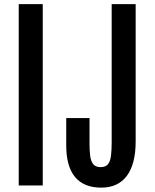

<svg xmlns="http://www.w3.org/2000/svg" viewBox="-20 -879 733 910"><path d="M68.8 0V-859.4H182.6V0ZM460 10.3Q377.4 10.3 335.7 -40Q293.9 -90.3 293.9 -189.9V-319.3H404.3V-196.3Q404.3 -166.5 407.2 -141.6Q410.2 -116.7 421.1 -101.8Q432.1 -86.9 457 -86.9Q481.4 -86.9 492.4 -101.6Q503.4 -116.2 506.3 -142.6Q509.3 -168.9 509.3 -204.1V-859.4H623V-209Q623 -101.6 581.3 -45.7Q539.6 10.3 460 10.3Z"/></svg>

Font: Antonio SemiBold
Style: Regular
Weight: 600
Designer: Vernon Adams
Foundry: Vernon Adams
Version: Version 1.002